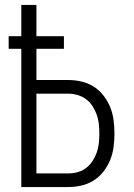

<svg xmlns="http://www.w3.org/2000/svg" viewBox="-20 -755 540 775"><path d="M66 0V-558H15V-609H66V-735H127V-609H238V-558H127V-432H255Q282 -432 308.5 -426Q335 -420 358 -405.5Q381 -391 398 -369Q415 -347 425 -322Q435 -297 438.5 -270Q442 -243 442 -216Q442 -189 438.5 -162Q435 -135 425 -110Q415 -85 398 -63Q381 -41 358 -26.5Q335 -12 308.5 -6Q282 0 255 0ZM127 -55H255Q274 -55 293 -60Q312 -65 327.5 -77Q343 -89 353.5 -105Q364 -121 370.5 -139.5Q377 -158 379 -177.5Q381 -197 381 -216Q381 -235 379 -254.5Q377 -274 370.5 -292Q364 -310 353.5 -326.5Q343 -343 327.5 -354.5Q312 -366 293 -371.5Q274 -377 255 -377H127Z"/></svg>

Font: Iosevka Fixed SS04 Light
Style: Regular
Weight: 300
Monospace: yes
Designer: Belleve Invis
Foundry: Belleve Invis
Version: Version 32.5.0